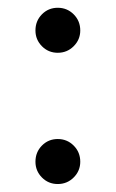

<svg xmlns="http://www.w3.org/2000/svg" viewBox="-20 -450 292 482"><path d="M125 12Q101.5 12 85.2 -4.5Q69 -21 69 -44Q69 -68 85.2 -84.5Q101.5 -101 125 -101Q148.5 -101 165 -84.5Q181.5 -68 181.5 -44Q181.5 -21 165 -4.5Q148.5 12 125 12ZM125 -317.5Q101.5 -317.5 85.2 -334Q69 -350.5 69 -373.5Q69 -397.5 85.2 -414Q101.5 -430.5 125 -430.5Q148.5 -430.5 165 -414Q181.5 -397.5 181.5 -373.5Q181.5 -350.5 165 -334Q148.5 -317.5 125 -317.5Z"/></svg>

Font: League Spartan Thin Light
Style: Regular
Weight: 300
Version: Version 2.002